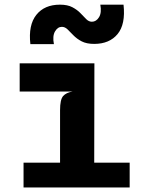

<svg xmlns="http://www.w3.org/2000/svg" viewBox="-20 -824 640 844"><path d="M244 -15V-339.5Q244 -386.5 257.5 -401.8Q271 -417 298.5 -421.5L244 -460.5V-487.5L395 -545.5L394 -15ZM83.5 0V-109H550V0ZM66.5 -421.5V-545.5H395L372.5 -421.5ZM394 -631Q360.5 -631 339 -642.2Q317.5 -653.5 303 -668.5Q288.5 -683.5 277 -694.8Q265.5 -706 252 -706Q233.5 -706 221.8 -685.8Q210 -665.5 217 -630H113.5Q104 -714 139.8 -758.8Q175.5 -803.5 243.5 -803.5Q277 -803.5 298.2 -792.2Q319.5 -781 333.8 -766Q348 -751 359.2 -739.8Q370.5 -728.5 384 -728.5Q403 -728.5 415.2 -748.2Q427.5 -768 421 -803.5H523Q532.5 -717.5 496.8 -674.2Q461 -631 394 -631Z"/></svg>

Font: Spline Sans Mono
Style: Bold
Weight: 700
Designer: Eben Sorkin, Mirko Velimirovic
Foundry: Sorkin Type
Version: Version 1.004